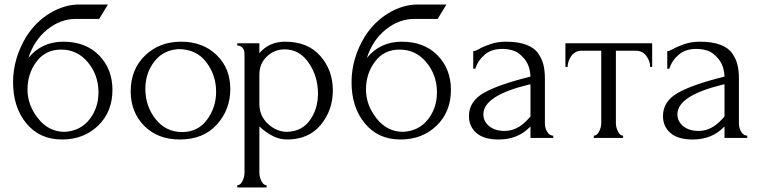

<svg xmlns="http://www.w3.org/2000/svg" viewBox="-20 -612 3383 852"><path d="M261 -427Q360 -427 419.5 -366.5Q479 -306 479 -213Q479 -116 415.5 -54.5Q352 7 255 7Q156 7 97 -64.5Q38 -136 38 -247Q38 -353 97 -450Q139 -516 202.5 -554Q266 -592 332 -592H459L420 -528H316Q249 -528 190.5 -481.5Q132 -435 106 -355Q165 -427 261 -427ZM267 -27Q337 -31 377 -82Q417 -133 417 -202Q417 -279 370 -335.5Q323 -392 251 -392Q182 -392 142 -338.5Q102 -285 102 -215Q102 -146 149 -86.5Q196 -27 267 -27Z M778 7Q680 7 620 -53.5Q560 -114 560 -207Q560 -304 623.5 -365.5Q687 -427 784 -427Q880 -427 941 -368Q1002 -309 1002 -217Q1002 -125 942 -59Q882 7 778 7ZM772 -394Q704 -390 664.5 -338.5Q625 -287 625 -218Q625 -141 670.5 -83.5Q716 -26 788 -26Q858 -26 898.5 -80.5Q939 -135 939 -205Q939 -279 895 -336.5Q851 -394 772 -394Z M1245 -427Q1346 -427 1401.5 -363.5Q1457 -300 1457 -211Q1457 -123 1403.5 -58Q1350 7 1253 7Q1193 7 1131 -51V155Q1131 173 1140 191.5Q1149 210 1163 210V220H1033V210Q1047 210 1056 191.5Q1065 173 1065 155V-361Q1065 -377 1064 -384.5Q1063 -392 1055.5 -400.5Q1048 -409 1033 -410V-420H1131V-376Q1174 -427 1245 -427ZM1254 -27Q1320 -29 1355.5 -79Q1391 -129 1391 -197Q1391 -273 1350 -333Q1309 -393 1243 -393Q1198 -393 1164.5 -361.5Q1131 -330 1131 -281V-150Q1131 -98 1169 -62.5Q1207 -27 1254 -27Z M1763 -427Q1862 -427 1921.5 -366.5Q1981 -306 1981 -213Q1981 -116 1917.5 -54.5Q1854 7 1757 7Q1658 7 1599 -64.5Q1540 -136 1540 -247Q1540 -353 1599 -450Q1641 -516 1704.5 -554Q1768 -592 1834 -592H1961L1922 -528H1818Q1751 -528 1692.5 -481.5Q1634 -435 1608 -355Q1667 -427 1763 -427ZM1769 -27Q1839 -31 1879 -82Q1919 -133 1919 -202Q1919 -279 1872 -335.5Q1825 -392 1753 -392Q1684 -392 1644 -338.5Q1604 -285 1604 -215Q1604 -146 1651 -86.5Q1698 -27 1769 -27Z M2435 0H2334V-51L2329 -46Q2276 7 2193 7Q2127 7 2094 -22Q2061 -51 2061 -97Q2061 -162 2126.5 -199.5Q2192 -237 2334 -272Q2332 -320 2308 -349.5Q2284 -379 2259.5 -387Q2235 -395 2209 -395Q2161 -395 2131 -369.5Q2101 -344 2089 -307H2080V-385Q2089 -385 2107.5 -395.5Q2126 -406 2157 -416.5Q2188 -427 2226 -427Q2279 -427 2315 -413.5Q2351 -400 2368 -375.5Q2385 -351 2391.5 -324.5Q2398 -298 2398 -263V-65Q2398 -43 2408.5 -26.5Q2419 -10 2435 -10ZM2323 -83 2334 -95V-238L2324 -236Q2125 -187 2125 -105Q2125 -73 2151 -52Q2177 -31 2219 -31Q2276 -31 2323 -83Z M2874 -315H2865Q2865 -341 2848 -364Q2831 -387 2801 -387H2713V-65Q2713 -48 2722 -29Q2731 -10 2745 -10V0H2615V-10Q2629 -10 2638.5 -28.5Q2648 -47 2648 -65V-387H2562Q2532 -387 2515.5 -364Q2499 -341 2499 -315H2489V-420H2874Z M3296 0H3195V-51L3190 -46Q3137 7 3054 7Q2988 7 2955 -22Q2922 -51 2922 -97Q2922 -162 2987.5 -199.5Q3053 -237 3195 -272Q3193 -320 3169 -349.5Q3145 -379 3120.5 -387Q3096 -395 3070 -395Q3022 -395 2992 -369.5Q2962 -344 2950 -307H2941V-385Q2950 -385 2968.5 -395.5Q2987 -406 3018 -416.5Q3049 -427 3087 -427Q3140 -427 3176 -413.5Q3212 -400 3229 -375.5Q3246 -351 3252.5 -324.5Q3259 -298 3259 -263V-65Q3259 -43 3269.5 -26.5Q3280 -10 3296 -10ZM3184 -83 3195 -95V-238L3185 -236Q2986 -187 2986 -105Q2986 -73 3012 -52Q3038 -31 3080 -31Q3137 -31 3184 -83Z"/></svg>

Font: Forum
Style: Regular
Weight: 400
Designer: Denis Masharov
Foundry: Denis Masharov
Version: Version 1.000